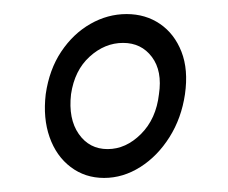

<svg xmlns="http://www.w3.org/2000/svg" viewBox="-20 -636 324 273"><path d="M45 -502Q50 -537 67 -562.5Q84 -588 108.5 -602Q133 -616 160 -616Q187 -616 207.5 -602Q228 -588 238 -562.5Q248 -537 243 -502Q238 -468 221 -441Q204 -414 179.5 -398.5Q155 -383 128 -383Q101 -383 80.5 -398.5Q60 -414 50.5 -441Q41 -468 45 -502ZM81 -502Q77 -467 92 -445.5Q107 -424 133 -424Q159 -424 180.5 -445.5Q202 -467 206 -502Q211 -535 196 -555Q181 -575 155 -575Q129 -575 107.5 -555.5Q86 -536 81 -502Z"/></svg>

Font: Genos Thin Thin
Style: Italic
Weight: 250
Italic angle: -8°
Version: Version 1.010